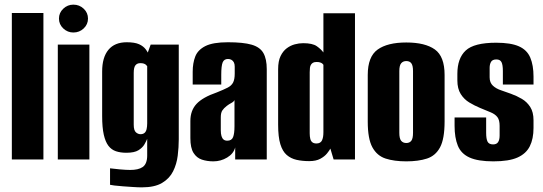

<svg xmlns="http://www.w3.org/2000/svg" viewBox="-20 -687 2337 827"><path d="M31 0V-631H167V0Z M229 0V-495H365V0ZM296 -547Q271 -547 252.5 -564.5Q234 -582 234 -607Q234 -632 252.5 -649.5Q271 -667 296 -667Q322 -667 340.5 -649.5Q359 -632 359 -607Q359 -582 340.5 -564.5Q322 -547 296 -547Z M591 120Q575 120 553 118.5Q531 117 509.5 115.5Q488 114 472.5 112Q457 110 454 109V38Q468 40 495.5 42.5Q523 45 541 45Q558 45 571.5 42Q585 39 594.5 32.5Q604 26 609 13.5Q614 1 614 -17V-89Q610 -79 602 -65Q594 -51 576.5 -40Q559 -29 524 -29Q499 -29 479.5 -35.5Q460 -42 447 -59Q434 -76 427 -107Q420 -138 420 -187V-379Q420 -440 447 -472.5Q474 -505 526 -505Q560 -505 579 -496.5Q598 -488 608.5 -473.5Q619 -459 626 -440L608 -437L629 -495H750V-87Q750 -53 745.5 -16.5Q741 20 725.5 51Q710 82 678 101Q646 120 591 120ZM585 -109Q596 -109 602.5 -114.5Q609 -120 611.5 -131Q614 -142 614 -156V-402Q612 -405 608.5 -408Q605 -411 599.5 -413Q594 -415 584 -415Q571 -415 563.5 -406Q556 -397 556 -373V-150Q556 -137 558.5 -129Q561 -121 565.5 -117Q570 -113 575 -111Q580 -109 585 -109Z M899 8Q872 8 849.5 0.5Q827 -7 813.5 -28.5Q800 -50 800 -92V-166Q800 -211 826.5 -239.5Q853 -268 914 -289Q944 -301 960.5 -309.5Q977 -318 984 -331.5Q991 -345 991 -370V-400Q991 -411 987.5 -418Q984 -425 977.5 -429Q971 -433 962 -433Q945 -433 939 -418Q933 -403 933 -365V-323H810V-378Q810 -415 821 -443.5Q832 -472 864.5 -488.5Q897 -505 962 -505Q1028 -505 1064 -494.5Q1100 -484 1114.5 -458.5Q1129 -433 1129 -389V0H993V-52Q986 -25 958.5 -8.5Q931 8 899 8ZM959 -81Q978 -81 984 -96.5Q990 -112 990 -143V-256Q987 -249 976.5 -243.5Q966 -238 957 -231Q944 -221 937.5 -211Q931 -201 931 -182V-126Q931 -111 934 -101Q937 -91 943 -86Q949 -81 959 -81Z M1312 7Q1282 7 1257.5 1.5Q1233 -4 1215 -19.5Q1197 -35 1187.5 -66Q1178 -97 1178 -150V-389Q1178 -424 1188.5 -445.5Q1199 -467 1215 -479Q1231 -491 1249.5 -496Q1268 -501 1286 -501Q1326 -501 1344.5 -488Q1363 -475 1373 -461V-630H1509V0H1417L1403 -47Q1399 -39 1388.5 -26Q1378 -13 1359.5 -3Q1341 7 1312 7ZM1343 -69Q1352 -69 1358 -72.5Q1364 -76 1367 -82.5Q1370 -89 1371.5 -97.5Q1373 -106 1373 -118V-408Q1372 -410 1368.5 -413Q1365 -416 1359 -418Q1353 -420 1344 -420Q1334 -420 1328.5 -417Q1323 -414 1319.5 -408.5Q1316 -403 1315 -395Q1314 -387 1314 -376V-113Q1314 -99 1316.5 -89Q1319 -79 1325.5 -74Q1332 -69 1343 -69Z M1730 8Q1678 8 1641 -4Q1604 -16 1584 -52.5Q1564 -89 1564 -163V-364Q1564 -443 1606.5 -473.5Q1649 -504 1730 -504Q1811 -504 1853 -474Q1895 -444 1895 -364V-164Q1895 -89 1875.5 -52.5Q1856 -16 1819 -4Q1782 8 1730 8ZM1730 -71Q1744 -71 1751.5 -80.5Q1759 -90 1759 -115V-381Q1759 -404 1752 -414Q1745 -424 1730 -424Q1716 -424 1708 -414.5Q1700 -405 1700 -381V-115Q1700 -90 1708 -80.5Q1716 -71 1730 -71Z M2105 8Q2039 8 2002.5 -8.5Q1966 -25 1952 -59.5Q1938 -94 1938 -145V-181H2074V-115Q2074 -89 2080 -77Q2086 -65 2104 -65Q2119 -65 2125.5 -75Q2132 -85 2132 -103V-145Q2132 -170 2122.5 -182.5Q2113 -195 2094 -203Q2075 -211 2048 -222Q2024 -232 2001.5 -245.5Q1979 -259 1964.5 -282Q1950 -305 1950 -341V-369Q1950 -436 1986 -469.5Q2022 -503 2117 -503Q2180 -503 2215 -487.5Q2250 -472 2264 -439Q2278 -406 2278 -357V-323H2146V-381Q2146 -408 2140 -419.5Q2134 -431 2118 -431Q2101 -431 2095 -420.5Q2089 -410 2089 -395V-354Q2089 -331 2103 -318Q2117 -305 2138.5 -298Q2160 -291 2181 -283Q2206 -274 2228 -261Q2250 -248 2264 -226Q2278 -204 2278 -169V-136Q2278 -89 2262 -57Q2246 -25 2209 -8.5Q2172 8 2105 8Z"/></svg>

Font: Alumni Sans Thin ExtraBold
Style: Regular
Weight: 800
Version: Version 1.018